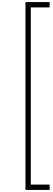

<svg xmlns="http://www.w3.org/2000/svg" viewBox="-20 -1170 512 1839"><path d="M224 649V-1150H455V-1099H275V598H455V649Z"/></svg>

Font: KaTeX_Size2
Style: Regular
Weight: 400
Version: Version 1.1; ttfautohint (v1.3)